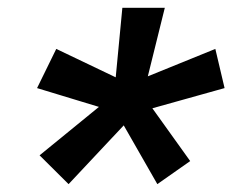

<svg xmlns="http://www.w3.org/2000/svg" viewBox="-20 -594 626 488"><path d="M154.3 -126 80.6 -199.2 281.7 -363.3 333 -316.4ZM286.1 -305.7 74.2 -370.1 123 -469.7 323.2 -374ZM379.9 -126 271 -316.4 338.9 -358.4 463.4 -184.6ZM268.6 -339.8 291 -574.2H398.9L340.8 -339.8ZM311.5 -303.2 297.9 -376.5 527.3 -469.7 550.8 -370.1Z"/></svg>

Font: Cascadia Mono NF
Style: Italic
Weight: 400
Italic angle: -10°
Monospace: yes
Designer: Aaron Bell
Foundry: Saja Typeworks
Version: Version 2404.023